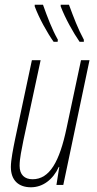

<svg xmlns="http://www.w3.org/2000/svg" viewBox="-20 -783 409 813"><path d="M317 -606H335V-615C310 -661 292 -709 272 -763H237V-756C256 -706 290 -645 317 -606ZM207 -606H224L225 -615C200 -659 181 -710 162 -763H127V-756C145 -707 180 -644 207 -606ZM111 10C161 10 204 -22 229 -76H231L219 0H248L359 -528H323L262 -241C232 -98 190 -24 118 -24C84 -24 63 -43 63 -81C63 -113 72 -151 79 -188L152 -528H115L44 -194C36 -155 26 -105 26 -76C26 -19 59 10 111 10Z"/></svg>

Font: Noto Sans ExtraCondensed ExtraLight
Style: Italic
Weight: 200
Width: 2
Italic angle: -12°
Designer: Monotype Design Team
Foundry: Monotype Imaging Inc.
Version: Version 2.013